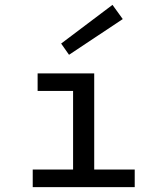

<svg xmlns="http://www.w3.org/2000/svg" viewBox="-20 -765 654 785"><path d="M230 -586.9 439.9 -745.1 481.9 -687 262.2 -541ZM113.8 -71.8H278.8V-393.1H133.8V-464.8H365.2V-71.8H530.8V0H113.8Z"/></svg>

Font: IntelOne Mono
Style: Regular
Weight: 400
Designer: Fred Shallcrass
Foundry: Frere-Jones Type LLC
Version: Version 1.200;hotconv 1.1.0;makeotfexe 2.6.0;FJTRelease1.2